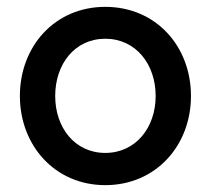

<svg xmlns="http://www.w3.org/2000/svg" viewBox="-20 -530 614 560"><path d="M287 10C435 10 537 -106 537 -250C537 -395 435 -510 287 -510C140 -510 38 -395 38 -250C38 -106 140 10 287 10ZM287 -84C198 -84 141 -158 141 -250C141 -343 198 -417 287 -417C376 -417 434 -343 434 -250C434 -158 376 -84 287 -84Z"/></svg>

Font: Oakes Medium
Style: Regular
Weight: 500
Designer: Samuel Oakes
Foundry: Samuel Oakes
Version: Version 1.003;PS 001.003;hotconv 1.0.88;makeotf.lib2.5.64775